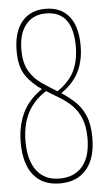

<svg xmlns="http://www.w3.org/2000/svg" viewBox="-52 -745 434 789"><g transform="rotate(-5 164.5 -350.0)"><path d="M312 -165Q312 -81 273 -35.5Q234 10 164 10Q92 10 54.5 -37Q17 -84 17 -171Q17 -238 41.5 -291Q66 -344 123 -383Q86 -407 59.5 -443.5Q33 -480 33 -547Q33 -625 68 -667.5Q103 -710 166 -710Q229 -710 263 -668Q297 -626 297 -546Q297 -488 275.5 -442Q254 -396 201 -359Q230 -340 255.5 -316.5Q281 -293 296.5 -257Q312 -221 312 -165ZM53 -551Q53 -496 72.5 -463Q92 -430 122.5 -409Q153 -388 186 -368Q238 -404 257.5 -447Q277 -490 277 -545Q277 -691 166 -691Q113 -691 83 -654Q53 -617 53 -551ZM37 -174Q37 -95 70 -52.5Q103 -10 164 -10Q225 -10 258.5 -50Q292 -90 292 -165Q292 -214 278.5 -247Q265 -280 242.5 -302Q220 -324 193 -340Q166 -356 139 -373Q87 -340 62 -290.5Q37 -241 37 -174Z"/></g></svg>

Font: Georama Condensed Thin
Style: Regular
Weight: 100
Width: 3
Designer: Jean-Baptiste Levee
Foundry: Production Type
Version: Version 1.000